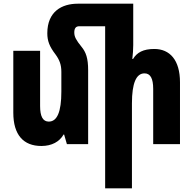

<svg xmlns="http://www.w3.org/2000/svg" viewBox="-20 -780 1046 1039"><path d="M457 -400C457 -465 445 -498 421 -527C392 -563 382 -581 382 -604C382 -625 389 -638 409 -638H549V239H694V-221C694 -330 717 -383 762 -383C794 -383 809 -355 809 -299V0H954V-335C954 -455 899 -515 815 -515C755 -515 721 -496 700 -461H696C699 -486 701 -512 701 -536V-760H401C315 -760 236 -718 236 -600C236 -558 248 -528 280 -486C302 -456 312 -430 312 -391V-284C312 -174 289 -122 244 -122C212 -122 197 -150 197 -206V-505H52V-170C52 -50 107 10 204 10C260 10 302 -13 324 -52H327L342 0H457Z"/></svg>

Font: Noto Sans Armenian ExtraCondensed ExtraBold
Style: Regular
Weight: 800
Width: 2
Designer: Monotype Design Team
Foundry: Monotype Imaging Inc.
Version: Version 2.008